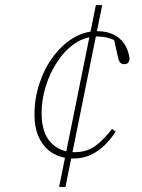

<svg xmlns="http://www.w3.org/2000/svg" viewBox="-20 -688 561 757"><path d="M116 -237Q116 -299 135 -357.5Q154 -416 188.5 -463Q223 -510 267.5 -537.5Q312 -565 363 -565Q399 -565 426 -552.5Q453 -540 469.5 -516Q486 -492 491 -457Q490 -447 485.5 -441Q481 -435 470 -435Q458 -435 452.5 -443Q447 -451 445 -463L427 -544L448 -519Q432 -531 410.5 -537.5Q389 -544 364 -544Q316 -544 276 -517Q236 -490 206.5 -445.5Q177 -401 160.5 -348Q144 -295 144 -242Q144 -165 180 -126.5Q216 -88 274 -88Q323 -88 357 -113.5Q391 -139 422 -180L436 -169Q416 -138 391 -114Q366 -90 336 -76.5Q306 -63 267 -63Q227 -63 192.5 -81.5Q158 -100 137 -139Q116 -178 116 -237ZM238 49H213L358 -668H383Z"/></svg>

Font: Source Serif 4 ExtraLight
Style: Italic
Weight: 250
Italic angle: -12°
Designer: Frank Grießhammer
Foundry: Adobe Systems Incorporated
Version: Version 4.004;hotconv 1.0.116;makeotfexe 2.5.65601